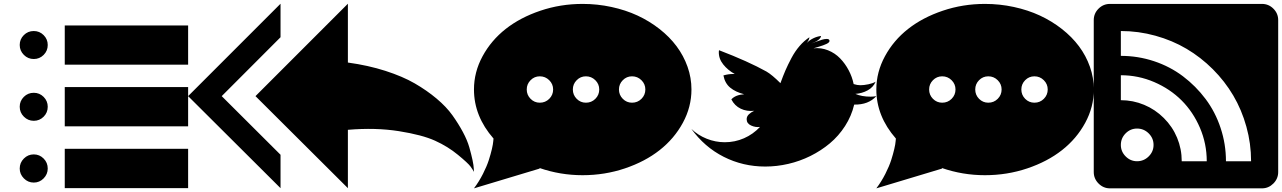

<svg xmlns="http://www.w3.org/2000/svg" viewBox="-20 -821 6950 1041"><path d="M238.8 92.8Q238.8 123.5 216.6 146.2Q194.3 168.9 163.1 168.9Q131.8 168.9 109.4 146.2Q86.9 123.5 86.9 92.8Q86.9 61 109.4 38.6Q131.8 16.1 163.1 16.1Q194.3 16.1 216.6 38.6Q238.8 61 238.8 92.8ZM238.8 -242.2Q238.8 -210.4 216.6 -188.2Q194.3 -166 163.1 -166Q131.8 -166 109.4 -188.5Q86.9 -210.9 86.9 -242.2Q86.9 -273.4 109.1 -295.7Q131.3 -317.9 163.1 -317.9Q194.3 -317.9 216.6 -295.7Q238.8 -273.4 238.8 -242.2ZM1000 -14.2V199.2H331.1V-14.2ZM238.8 -577.1Q238.8 -545.4 216.6 -523.2Q194.3 -501 163.1 -501Q131.8 -501 109.4 -523.4Q86.9 -545.9 86.9 -577.1Q86.9 -608.4 109.1 -630.6Q131.3 -652.8 163.1 -652.8Q194.3 -652.8 216.6 -630.6Q238.8 -608.4 238.8 -577.1ZM1000 -349.1V-136.2H331.1V-349.1ZM1000 -683.1V-470.2H331.1V-683.1Z M1866.2 -800.8V-481.9Q1976.1 -466.8 2069.6 -436.8Q2163.1 -406.7 2228.5 -368.9Q2293.9 -331.1 2347.2 -286.4Q2400.4 -241.7 2433.1 -195.8Q2465.8 -149.9 2489.7 -105.2Q2513.7 -60.5 2524.7 -21.7Q2535.6 17.1 2542 46.9Q2548.3 76.7 2548.8 93.8L2549.8 110.8Q2543.9 99.6 2530.8 81.5Q2517.6 63.5 2463.1 18.6Q2408.7 -26.4 2338.9 -58.1Q2269 -89.8 2142.6 -109.9Q2016.1 -129.9 1866.2 -117.2V199.2L1365.2 -299.8ZM1501 -800.8V-619.1L1182.1 -299.8L1501 18.1V199.2L1000 -299.8Z M2979 -335.9Q2979 -365.2 2957.8 -386.2Q2936.5 -407.2 2906.7 -407.2Q2877.4 -407.2 2856.7 -386.2Q2835.9 -365.2 2835.9 -335.9Q2835.9 -306.2 2856.7 -285.2Q2877.4 -264.2 2906.7 -264.2Q2937 -264.2 2958 -285.2Q2979 -306.2 2979 -335.9ZM3229 -335.9Q3229 -365.2 3207.8 -386.2Q3186.5 -407.2 3156.7 -407.2Q3127.4 -407.2 3106.7 -386.2Q3085.9 -365.2 3085.9 -335.9Q3085.9 -306.2 3106.7 -285.2Q3127.4 -264.2 3156.7 -264.2Q3187 -264.2 3208 -285.2Q3229 -306.2 3229 -335.9ZM3479 -335.9Q3479 -365.2 3457.8 -386.2Q3436.5 -407.2 3406.7 -407.2Q3377.4 -407.2 3356.7 -386.2Q3335.9 -365.2 3335.9 -335.9Q3335.9 -306.2 3356.7 -285.2Q3377.4 -264.2 3406.7 -264.2Q3437 -264.2 3458 -285.2Q3479 -306.2 3479 -335.9ZM3729 -335.9Q3729 -241.2 3682.4 -155.3Q3635.7 -69.3 3556.6 -7.1Q3477.5 55.2 3368.2 92Q3258.8 128.9 3138.7 128.9Q3017.6 128.9 2904.8 89.8L2906.7 92.8L2549.8 200.2Q2577.6 163.1 2598.6 121.6Q2619.6 80.1 2630.1 47.4Q2640.6 14.6 2647 -12.7Q2653.3 -40 2654.3 -54.7L2655.8 -69.8Q2549.8 -190.9 2549.8 -335.9Q2549.8 -430.2 2596.4 -516.1Q2643.1 -602.1 2721.9 -664.1Q2800.8 -726.1 2909.9 -762.9Q3019 -799.8 3138.7 -799.8Q3218.8 -799.8 3295.4 -783.2Q3372.1 -766.6 3436.8 -736.6Q3501.5 -706.5 3555.9 -663.8Q3610.4 -621.1 3648.4 -570.1Q3686.5 -519 3707.8 -459Q3729 -398.9 3729 -335.9Z M4731.4 -299.8Q4688.5 -252.4 4611.3 -253.9Q4596.7 -191.9 4561.8 -137.7Q4526.9 -83.5 4479.2 -43.7Q4431.6 -3.9 4374 24.7Q4316.4 53.2 4253.9 67.6Q4191.4 82 4129.4 82Q4008.3 82 3904.1 29.3Q3799.8 -23.4 3728.5 -122.1Q3764.2 -87.9 3811.8 -68.8Q3859.4 -49.8 3909.7 -49.8Q3964.4 -49.8 4013.7 -71.3Q4063 -92.8 4100.6 -132.8Q4076.7 -129.4 4052.5 -140.4Q4028.3 -151.4 4028.3 -174.8Q4028.3 -189.9 4040.5 -201.4Q4052.7 -212.9 4069.3 -220.2Q4029.3 -215.8 3996.1 -231.7Q3962.9 -247.6 3945.3 -282.2Q3967.3 -306.6 4014.6 -310.1Q3968.3 -321.8 3939.2 -345.7Q3910.2 -369.6 3902.3 -412.1Q3929.7 -419.9 3955.6 -419.9H3963.4Q3926.3 -440.4 3901.1 -471.9Q3876 -503.4 3877.4 -541L3878.4 -548.8Q4037.6 -487.8 4135.7 -433.1Q4166 -415.5 4211.4 -370.1Q4226.1 -410.6 4238.8 -439.9Q4251.5 -469.2 4271 -506.1Q4290.5 -543 4315.2 -571.5Q4339.8 -600.1 4368.7 -619.1Q4367.2 -603.5 4353.5 -587.9Q4387.2 -620.1 4431.6 -626Q4428.7 -603 4378.4 -585Q4385.7 -587.4 4404.1 -594.5Q4422.4 -601.6 4436.8 -605.7Q4451.2 -609.9 4462.4 -609.9Q4477.5 -609.9 4477.5 -599.1Q4477.5 -590.8 4461.4 -583Q4445.3 -575.2 4418.5 -567.4Q4391.6 -559.6 4390.6 -559.1Q4431.6 -563.5 4469.5 -548.3Q4507.3 -533.2 4534.9 -504.6Q4562.5 -476.1 4581.5 -439.9Q4600.6 -403.8 4608.4 -365.2Q4628.4 -358.9 4644.5 -358.9Q4663.6 -358.9 4688.2 -364Q4712.9 -369.1 4727.5 -377.9Q4714.8 -347.7 4684.3 -331.1Q4653.8 -314.5 4617.7 -312Q4651.4 -296.9 4700.7 -296.9Q4716.8 -296.9 4731.4 -299.8Z M5160.6 -335.9Q5160.6 -365.2 5139.4 -386.2Q5118.2 -407.2 5088.4 -407.2Q5059.1 -407.2 5038.3 -386.2Q5017.6 -365.2 5017.6 -335.9Q5017.6 -306.2 5038.3 -285.2Q5059.1 -264.2 5088.4 -264.2Q5118.7 -264.2 5139.6 -285.2Q5160.6 -306.2 5160.6 -335.9ZM5410.6 -335.9Q5410.6 -365.2 5389.4 -386.2Q5368.2 -407.2 5338.4 -407.2Q5309.1 -407.2 5288.3 -386.2Q5267.6 -365.2 5267.6 -335.9Q5267.6 -306.2 5288.3 -285.2Q5309.1 -264.2 5338.4 -264.2Q5368.7 -264.2 5389.6 -285.2Q5410.6 -306.2 5410.6 -335.9ZM5660.6 -335.9Q5660.6 -365.2 5639.4 -386.2Q5618.2 -407.2 5588.4 -407.2Q5559.1 -407.2 5538.3 -386.2Q5517.6 -365.2 5517.6 -335.9Q5517.6 -306.2 5538.3 -285.2Q5559.1 -264.2 5588.4 -264.2Q5618.7 -264.2 5639.6 -285.2Q5660.6 -306.2 5660.6 -335.9ZM5910.6 -335.9Q5910.6 -241.2 5864 -155.3Q5817.4 -69.3 5738.3 -7.1Q5659.2 55.2 5549.8 92Q5440.4 128.9 5320.3 128.9Q5199.2 128.9 5086.4 89.8L5088.4 92.8L4731.4 200.2Q4759.3 163.1 4780.3 121.6Q4801.3 80.1 4811.8 47.4Q4822.3 14.6 4828.6 -12.7Q4835 -40 4835.9 -54.7L4837.4 -69.8Q4731.4 -190.9 4731.4 -335.9Q4731.4 -430.2 4778.1 -516.1Q4824.7 -602.1 4903.6 -664.1Q4982.4 -726.1 5091.6 -762.9Q5200.7 -799.8 5320.3 -799.8Q5400.4 -799.8 5477.1 -783.2Q5553.7 -766.6 5618.4 -736.6Q5683.1 -706.5 5737.5 -663.8Q5792 -621.1 5830.1 -570.1Q5868.2 -519 5889.4 -459Q5910.6 -398.9 5910.6 -335.9Z M6234.4 -35.2Q6234.4 -71.8 6208 -97.9Q6181.6 -124 6145 -124Q6108.9 -124 6083 -97.9Q6057.1 -71.8 6057.1 -35.2Q6057.1 1 6083.3 27.1Q6109.4 53.2 6145 53.2Q6181.6 53.2 6208 27.1Q6234.4 1 6234.4 -35.2ZM6387.2 53.2H6522.9Q6522.9 -41.5 6486.1 -127.7Q6449.2 -213.9 6386.7 -276.4Q6324.2 -338.9 6238 -376Q6151.9 -413.1 6057.1 -413.1V-277.8Q6123 -277.8 6183.3 -252.7Q6243.7 -227.5 6290 -181.2Q6336.9 -134.8 6362.1 -74.2Q6387.2 -13.7 6387.2 53.2ZM6627 53.2H6763.2Q6763.2 -42.5 6737.8 -134Q6712.4 -225.6 6666.7 -303Q6621.1 -380.4 6555.9 -445.6Q6490.7 -510.7 6413.3 -556.4Q6335.9 -602.1 6244.4 -627.4Q6152.8 -652.8 6057.1 -652.8V-518.1Q6149.9 -518.1 6236.8 -489.3Q6323.7 -460.4 6393.8 -407.5Q6463.9 -354.5 6516.6 -284.2Q6569.3 -213.9 6598.1 -126.7Q6627 -39.6 6627 53.2ZM6910.2 -711.9V111.8Q6910.2 147.9 6884 174.1Q6857.9 200.2 6822.3 200.2H5998Q5962.4 200.2 5936.3 174.1Q5910.2 147.9 5910.2 111.8V-711.9Q5910.2 -748 5936 -773.9Q5961.9 -799.8 5998 -799.8H6822.3Q6858.4 -799.8 6884.3 -773.9Q6910.2 -748 6910.2 -711.9Z"/></svg>

Font: Web Symbols
Style: Regular
Weight: 400
Designer: Igor Kiselev
Foundry: Just Be Nice studio
Version: Version 1.000;PS 001.001;hotconv 1.0.56